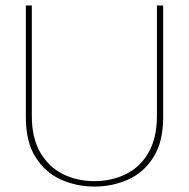

<svg xmlns="http://www.w3.org/2000/svg" viewBox="-20 -680 695 706"><path d="M327 6Q262 6 204.5 -19.5Q147 -45 111 -101.5Q75 -158 75 -250V-660H97V-254Q97 -173 128 -119.5Q159 -66 211 -40Q263 -14 327 -14Q391 -14 443.5 -40Q496 -66 526.5 -119.5Q557 -173 557 -254V-660H580V-250Q580 -158 544 -101.5Q508 -45 450.5 -19.5Q393 6 327 6Z"/></svg>

Font: Lil Grotesk Thin
Style: Regular
Weight: 100
Designer: Bastien Sozeau
Foundry: NBR — Bastien Sozeau
Version: Version 3.003; ttfautohint (v1.8.4.7-5d5b);gftools[0.9.33]